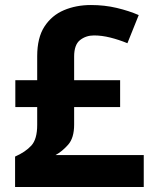

<svg xmlns="http://www.w3.org/2000/svg" viewBox="-20 -744 612 764"><path d="M342 -724Q396 -724 444.5 -712.5Q493 -701 532 -684L487 -572Q453 -586 419 -594.5Q385 -603 354 -603Q322 -603 298.5 -584.5Q275 -566 275 -519V-425H458V-318H275V-248Q275 -195 251 -168Q227 -141 201 -127H552V0H40V-121Q81 -139 104.5 -164.5Q128 -190 128 -247V-318H41V-425H128V-520Q128 -594 157 -638.5Q186 -683 234.5 -703.5Q283 -724 342 -724Z"/></svg>

Font: Noto IKEA Arabic
Style: Bold
Weight: 700
Designer: Monotype Design Team
Foundry: Monotype Imaging Inc.
Version: Version 1.200